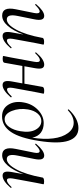

<svg xmlns="http://www.w3.org/2000/svg" viewBox="521 -1288 781 1863"><g transform="rotate(90 911.5 -356.5)"><path d="M439 -77Q441 -79 444 -78Q447 -77 448 -74Q449 -71 447 -69Q381 9 329 9Q302 9 294 -13Q286 -35 295 -84L315 -194Q279 -96 231.5 -41.5Q184 13 131 13Q43 13 70 -119L106 -297Q117 -351 90 -351Q71 -351 29 -309Q25 -305 21 -309Q17 -313 21 -317Q88 -395 134 -395Q188 -395 167 -297L135 -138Q113 -32 169 -32Q218 -32 268 -124Q318 -216 347 -374V-377Q350 -394 387 -394Q413 -394 413 -387Q413 -385 410.5 -374Q408 -363 404.5 -345Q401 -327 398 -312L357 -89Q348 -33 374 -33Q398 -33 439 -77Z M914 -78Q916 -80 919.5 -79Q923 -78 924 -75Q925 -72 923 -69Q855 9 805 9Q778 9 770 -13.5Q762 -36 771 -84L789 -183H620L589 -9Q586 8 549 8Q523 8 523 1Q523 -1 525.5 -12Q528 -23 531.5 -41Q535 -59 538 -74L579 -297Q590 -353 563 -353Q539 -353 498 -309Q494 -305 490 -309Q486 -313 490 -317Q556 -395 607 -395Q634 -395 642 -373Q650 -351 641 -302L623 -203H792L823 -378Q826 -395 863 -395Q889 -395 889 -388Q889 -386 886.5 -375Q884 -364 880.5 -346Q877 -328 874 -313L833 -90Q824 -34 849 -34Q873 -34 914 -78Z M1223 -727Q1312 -727 1345 -632Q1378 -537 1347 -342Q1319 -159 1260.5 -72.5Q1202 14 1110 14Q1034 14 996 -47Q958 -108 974 -195Q988 -278 1046 -334Q1104 -390 1175 -390Q1230 -390 1267 -362.5Q1304 -335 1316 -279Q1334 -392 1323 -481.5Q1312 -571 1271 -626Q1230 -681 1171 -681Q1108 -681 1050 -625Q1047 -622 1043.5 -626.5Q1040 -631 1042 -633Q1130 -727 1223 -727ZM1253 -164Q1269 -256 1238.5 -311.5Q1208 -367 1154 -367Q1113 -367 1082.5 -332Q1052 -297 1042 -238Q1028 -153 1056 -82Q1084 -11 1137 -11Q1181 -11 1212 -55Q1243 -99 1253 -164Z M1794 -77Q1796 -79 1799 -78Q1802 -77 1803 -74Q1804 -71 1802 -69Q1736 9 1684 9Q1657 9 1649 -13Q1641 -35 1650 -84L1670 -194Q1634 -96 1586.5 -41.5Q1539 13 1486 13Q1398 13 1425 -119L1461 -297Q1472 -351 1445 -351Q1426 -351 1384 -309Q1380 -305 1376 -309Q1372 -313 1376 -317Q1443 -395 1489 -395Q1543 -395 1522 -297L1490 -138Q1468 -32 1524 -32Q1573 -32 1623 -124Q1673 -216 1702 -374V-377Q1705 -394 1742 -394Q1768 -394 1768 -387Q1768 -385 1765.5 -374Q1763 -363 1759.5 -345Q1756 -327 1753 -312L1712 -89Q1703 -33 1729 -33Q1753 -33 1794 -77Z"/></g></svg>

Font: Cormorant Infant Book
Style: Italic
Weight: 500
Italic angle: -10°
Designer: Christian Thalmann (Catharsis Fonts)
Version: Version 1.000;PS 002.000;hotconv 1.0.88;makeotf.lib2.5.64775